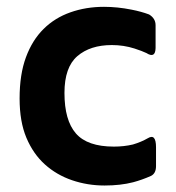

<svg xmlns="http://www.w3.org/2000/svg" viewBox="-20 -539 522 571"><path d="M290.7 12.7Q240.3 12.7 194.3 -3Q148.3 -18.7 113.5 -50Q78.7 -81.3 58.5 -129.3Q38.3 -177.3 38.3 -246Q38.3 -318 57.2 -368.8Q76 -419.7 109.5 -452.8Q143 -486 189.3 -502.3Q235.7 -518.7 289.3 -518.7Q329.3 -518.7 371.3 -510.3Q400 -504.7 423.3 -496Q442.7 -484.3 442.7 -464V-396.3Q442 -364.3 415.3 -381.3Q402.7 -387.3 380 -394.7Q347.7 -405 312.7 -405Q248.3 -405 210 -372Q171.7 -339 171.7 -262.7Q171.7 -181.3 205.7 -142.2Q239.7 -103 318.7 -103Q349 -103 375.3 -109.3Q400.3 -116.7 419.7 -128Q444 -142.7 444 -101V-45Q444 -23 428.7 -15.7Q402.3 -4 376 3Q338.7 12.7 290.7 12.7Z"/></svg>

Font: Vivano Light
Style: Regular
Weight: 300
Designer: Joe Prince, Josias Burgherr
Version: Version 2.064;September 19, 2022;FontCreator 14.0.0.2877 64-